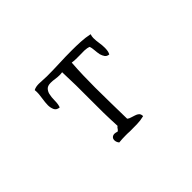

<svg xmlns="http://www.w3.org/2000/svg" viewBox="-100 -945 1200 1200"><g transform="rotate(-45 500.0 -345.5)"><path d="M752 -519Q752 -506 750 -493.5Q748 -481 742 -470Q723 -472 714.5 -484Q706 -496 701 -513Q697 -533 695.5 -554.5Q694 -576 689 -590Q672 -597 649 -597.5Q626 -598 605 -597Q600 -597 595 -597Q590 -597 585 -597Q574 -597 562.5 -597.5Q551 -598 540 -600Q536 -547 534.5 -493Q533 -439 533 -386Q533 -316 534.5 -246.5Q536 -177 537 -107Q546 -99 559.5 -95.5Q573 -92 586 -87Q600 -83 609.5 -74.5Q619 -66 619 -48Q587 -40 556 -39.5Q525 -39 493 -39Q483 -40 473.5 -40Q464 -40 454 -40Q426 -40 397 -37Q385 -52 385 -68Q385 -82 393.5 -89.5Q402 -97 415 -97Q421 -97 426.5 -95.5Q432 -94 437 -92Q446 -96 450.5 -104.5Q455 -113 463 -118Q457 -239 458.5 -359Q460 -479 455 -600Q449 -599 443 -598.5Q437 -598 430 -598Q412 -598 394 -601Q376 -604 358 -604Q332 -604 320 -592Q308 -580 303 -562Q297 -537 297 -507Q297 -477 289 -455Q263 -457 254.5 -476Q246 -495 246 -517Q246 -530 247.5 -543Q249 -556 251 -570Q254 -588 255.5 -606Q257 -624 255 -642Q266 -648 277.5 -650Q289 -652 301 -652Q318 -652 335.5 -650.5Q353 -649 370 -649Q426 -649 482 -651.5Q538 -654 594 -654Q633 -654 672 -652Q711 -650 749 -642Q744 -627 744 -613Q744 -590 748 -566Q752 -542 752 -519Z"/></g></svg>

Font: Yuji Mai
Style: Regular
Weight: 400
Designer: Kataoka Yuji
Foundry: Kinuta Font Factory
Version: Version 3.002